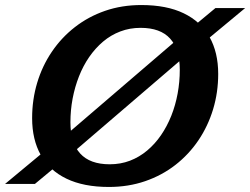

<svg xmlns="http://www.w3.org/2000/svg" viewBox="-46 -730 993 762"><path d="M927 -698 756.5 -556.5 709 -524 230.5 -113.5 193 -83.5 92.5 0H-26L145 -142L191.5 -173.5L670 -584L708.5 -614.5L809 -698ZM233.5 -244.5Q233.5 -163.5 272.2 -120.8Q311 -78 389.5 -78Q432.5 -78 469.8 -92.2Q507 -106.5 538 -132.5Q569 -158.5 593 -193.5Q617 -228.5 633.8 -270.5Q650.5 -312.5 659 -358.8Q667.5 -405 667.5 -453Q667.5 -534.5 629 -577Q590.5 -619.5 512 -619.5Q469 -619.5 431.5 -605.2Q394 -591 363.2 -565Q332.5 -539 308.2 -504Q284 -469 267.5 -427Q251 -385 242.2 -338.8Q233.5 -292.5 233.5 -244.5ZM820 -436.5Q820 -363.5 799.8 -296.5Q779.5 -229.5 741.5 -173.2Q703.5 -117 650.2 -75.5Q597 -34 530.2 -11Q463.5 12 386 12Q286 12 218 -20.8Q150 -53.5 115.8 -114.8Q81.5 -176 81.5 -261Q81.5 -334.5 101.5 -401.2Q121.5 -468 159.5 -524.2Q197.5 -580.5 251 -622.2Q304.5 -664 371 -687Q437.5 -710 515 -710Q615.5 -710 683.2 -677.2Q751 -644.5 785.5 -583.2Q820 -522 820 -436.5Z"/></svg>

Font: Newsreader 9pt SemiBold
Style: Italic
Weight: 600
Italic angle: -17°
Designer: Hugues Gentile
Foundry: Production Type
Version: Version 1.003